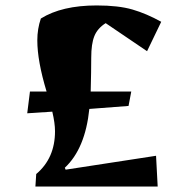

<svg xmlns="http://www.w3.org/2000/svg" viewBox="-20 -685 672 705"><path d="M182 -203Q182 -233 172 -275L80 -269L90 -349H151Q117 -461 117 -537Q117 -579 130 -617Q207 -665 335 -665Q415 -665 466.5 -650Q518 -635 572 -605L520 -497L368 -600Q338 -581 326.5 -552.5Q315 -524 315 -473.5Q315 -423 313 -349H462L452 -296L308 -285Q293 -139 218 -69L221 -62L553 -113L559 0H110L113 -46Q182 -104 182 -203Z"/></svg>

Font: Joti One
Style: Regular
Weight: 400
Designer: Eduardo Rodriguez Tunni
Foundry: Eduardo Rodriguez Tunni
Version: Version 1.001